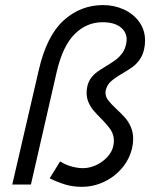

<svg xmlns="http://www.w3.org/2000/svg" viewBox="-20 -720 618 749"><path d="M173.8 -24.4 214.4 -90.3Q235.4 -77.1 259 -70.6Q282.7 -64 304.2 -64Q328.6 -64 354 -75.4Q379.4 -86.9 398.2 -106.9Q417 -127 421.9 -150.4Q424.3 -162.6 424.3 -170.9Q424.3 -194.8 411.6 -213.9Q398.9 -232.9 373.5 -258.3Q355.5 -276.4 344.2 -289.8Q333 -303.2 325.4 -320.6Q317.9 -337.9 317.9 -357.9Q317.9 -370.1 320.8 -383.8Q325.2 -402.8 335.9 -416.7Q346.7 -430.7 360.1 -440.2Q373.5 -449.7 394.5 -462.4Q417 -476.1 430.7 -486.1Q444.3 -496.1 455.8 -511.2Q467.3 -526.4 471.7 -546.9Q474.1 -557.6 474.1 -565.4Q474.1 -595.7 449.5 -614.5Q424.8 -633.3 379.9 -633.3Q317.9 -633.3 271.2 -586.9Q224.6 -540.5 201.2 -439.5L100.6 0H27.8L131.3 -446.8Q162.1 -580.6 228.3 -640.4Q294.4 -700.2 382.3 -700.2Q425.3 -700.2 462.9 -683.1Q500.5 -666 523.2 -634.5Q545.9 -603 545.9 -562Q545.9 -543.5 542 -527.3Q536.6 -503.4 523.9 -486.1Q511.2 -468.8 496.1 -458Q481 -447.3 457 -433.1Q428.2 -416.5 413.1 -402.8Q397.9 -389.2 392.6 -368.2Q391.6 -364.7 391.6 -358.4Q391.6 -342.3 401.9 -328.9Q412.1 -315.4 434.1 -294.9Q454.6 -275.9 467.8 -261Q481 -246.1 490.2 -225.1Q499.5 -204.1 499.5 -178.2Q499.5 -160.6 495.6 -143.6Q485.4 -99.1 456.1 -64.5Q426.8 -29.8 385.5 -10.5Q344.2 8.8 299.3 8.8Q265.1 8.8 235.8 0.2Q206.5 -8.3 173.8 -24.4Z"/></svg>

Font: Acari Sans
Style: Italic
Weight: 400
Italic angle: -13°
Designer: Alfredo Marco Pradil and Stefan Peev
Foundry: Hanken Design Co.
Version: Version 1.045;January 11, 2019;FontCreator 11.5.0.2425 64-bi